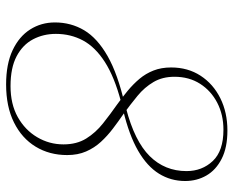

<svg xmlns="http://www.w3.org/2000/svg" viewBox="-88 -667 765 629"><g transform="rotate(90 294.5 -352.5)"><path d="M341.5 -373.5 335 -383Q442.5 -411 491.5 -460.5Q540.5 -510 540.5 -581Q540.5 -632 507.5 -667Q474.5 -702 405 -702Q356 -702 316.8 -681.8Q277.5 -661.5 254.5 -625.5Q231.5 -589.5 231.5 -541.5Q231.5 -502 248.8 -472.8Q266 -443.5 294 -420.5Q322 -397.5 353.5 -374.5Q377.5 -358 401.2 -340Q425 -322 444.8 -300.5Q464.5 -279 476.2 -252Q488 -225 488 -190Q488 -132 460.5 -86.8Q433 -41.5 381.2 -15.8Q329.5 10 256.5 10Q190 10 144.8 -11.2Q99.5 -32.5 76.5 -68.8Q53.5 -105 53.5 -150Q53.5 -202.5 79.2 -245.8Q105 -289 163.8 -322.5Q222.5 -356 323 -379L313.5 -366.5Q232 -345 183 -313.5Q134 -282 112.5 -241.8Q91 -201.5 91 -153Q91 -112 108.8 -78.2Q126.5 -44.5 164.2 -24.5Q202 -4.5 262 -4.5Q321 -4.5 363.5 -28.2Q406 -52 429.5 -91.8Q453 -131.5 453 -178Q453 -221.5 433.8 -252.5Q414.5 -283.5 384.2 -307.5Q354 -331.5 322.5 -353.5Q299 -370.5 277.2 -388.5Q255.5 -406.5 238.2 -427Q221 -447.5 211 -473Q201 -498.5 201 -530.5Q201 -585.5 228 -627Q255 -668.5 301.8 -691.8Q348.5 -715 407.5 -715Q463.5 -715 500.2 -696.2Q537 -677.5 555 -646.2Q573 -615 573 -576.5Q573 -529.5 549 -490.8Q525 -452 474 -422.5Q423 -393 341.5 -373.5Z"/></g></svg>

Font: Newsreader 60pt ExtraLight
Style: Italic
Weight: 250
Italic angle: -17°
Designer: Hugues Gentile
Foundry: Production Type
Version: Version 1.003